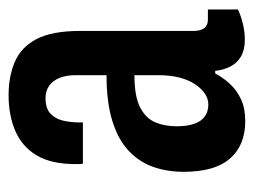

<svg xmlns="http://www.w3.org/2000/svg" viewBox="-92 -487 591 447"><g transform="rotate(-90 203.5 -263.5)"><path d="M145 12Q117 12 95 3Q73 -6 57.5 -24Q42 -42 34.5 -69Q27 -96 27 -131Q27 -170 38.5 -202.5Q50 -235 76 -259.5Q102 -284 145.5 -297.5Q189 -311 252 -311V-382Q252 -404 246 -419.5Q240 -435 228 -444Q216 -453 199 -453Q175 -453 163 -442Q151 -431 146.5 -413.5Q142 -396 142 -374V-366H46Q45 -370 45 -374.5Q45 -379 45 -384Q45 -440 65.5 -474Q86 -508 122.5 -523.5Q159 -539 205 -539Q249 -539 283 -524.5Q317 -510 336 -474Q355 -438 355 -372V-108Q355 -92 361.5 -83.5Q368 -75 381 -75H405V-5Q390 2 371.5 6.5Q353 11 334 11Q311 11 295.5 2Q280 -7 272 -23Q264 -39 262 -58H256Q246 -39 231 -23Q216 -7 195 2.5Q174 12 145 12ZM184 -74Q197 -74 209 -82Q221 -90 231 -105Q241 -120 246.5 -141.5Q252 -163 252 -191V-246Q202 -246 176.5 -232.5Q151 -219 142 -197Q133 -175 133 -148Q133 -124 138.5 -107.5Q144 -91 155.5 -82.5Q167 -74 184 -74Z"/></g></svg>

Font: Archivo ExtraCondensed SemiBold
Style: Regular
Weight: 600
Width: 2
Designer: Hector Gatti
Foundry: Omnibus-Type
Version: Version 2.001